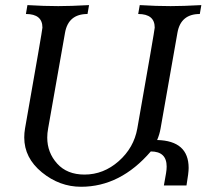

<svg xmlns="http://www.w3.org/2000/svg" viewBox="-20 -713 794 738"><path d="M291.5 4.9Q209 4.9 141.1 -50.5Q73.2 -106 73.2 -184.6Q73.2 -201.7 76.2 -219.2Q143.1 -598.6 143.1 -606.9Q143.1 -659.2 79.6 -659.2L85.4 -693.4Q149.4 -689.5 204.1 -689.5Q251 -689.5 322.3 -693.4L316.4 -659.2Q242.7 -659.2 230 -587.4L165 -219.2Q161.6 -201.2 161.6 -184.1Q161.6 -126.5 199.7 -84.2Q237.8 -42 304.7 -42Q377.9 -42 436.3 -93.5Q494.6 -145 507.8 -219.2Q574.7 -598.6 574.7 -606.9Q574.7 -659.2 511.2 -659.2L517.1 -693.4Q581.1 -689.5 635.7 -689.5Q682.6 -689.5 753.9 -693.4L748 -659.2Q674.8 -659.2 662.1 -587.4L597.2 -219.2Q593.3 -196.3 584 -174.8Q705.1 -171.9 705.1 -67.4Q705.1 -48.8 696.8 0H609.9L618.2 -46.9Q620.6 -61 620.6 -72.8Q620.6 -130.9 559.6 -130.9Q442.9 4.9 291.5 4.9Z"/></svg>

Font: Kelvinch
Style: Italic
Weight: 400
Italic angle: -10°
Designer: Paul James Miller
Foundry: High-Logic / Made with FontCreator
Version: Version 3.40;July 22, 2017;FontCreator 11.0.0.2388 64-bit